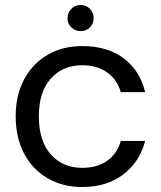

<svg xmlns="http://www.w3.org/2000/svg" viewBox="-20 -742 647 771"><path d="M43 -275Q43 -360 77 -423.5Q111 -487 171.5 -522Q232 -557 310 -557Q411 -557 476.5 -508Q542 -459 563 -372H465Q451 -422 410.5 -451Q370 -480 310 -480Q232 -480 184 -426.5Q136 -373 136 -275Q136 -176 184 -122Q232 -68 310 -68Q370 -68 410 -96Q450 -124 465 -176H563Q541 -92 475 -41.5Q409 9 310 9Q232 9 171.5 -26Q111 -61 77 -125Q43 -189 43 -275ZM304 -617Q282 -617 266.5 -632Q251 -647 251 -669Q251 -691 266.5 -706.5Q282 -722 304 -722Q326 -722 341 -706.5Q356 -691 356 -669Q356 -647 341 -632Q326 -617 304 -617Z"/></svg>

Font: Fz Poppins
Style: Regular
Weight: 400
Designer: Ninad Kale (Devanagari), Jonny Pinhorn (Latin)
Foundry: Indian Type Foundry
Version: Vit hóa bi Vntype.Com & FontZin.Com